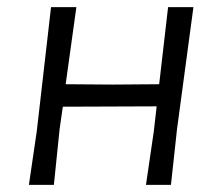

<svg xmlns="http://www.w3.org/2000/svg" viewBox="-20 -518 616 538"><path d="M522 -498 476 -156 459 0H389L411 -150L419 -220L156 -219L147 -156L131 0H61L83 -150L123 -498H194L164 -282L296 -281L426 -282L451 -498Z"/></svg>

Font: Alegreya Sans SC
Style: Italic
Weight: 400
Italic angle: -7°
Designer: Juan Pablo del Peral
Foundry: Huerta Tipografica
Version: Version 2.008; ttfautohint (v1.6)